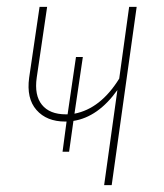

<svg xmlns="http://www.w3.org/2000/svg" viewBox="-20 -539 477 559"><path d="M356 -519H377.9L305.2 0H283.2L321.8 -276.9Q265.6 -198.2 193.8 -187L181.2 -97.2H162.1L173.8 -185.1H169.9Q115.7 -185.1 86.2 -218.8Q56.6 -252.4 64.9 -313L95.2 -519H117.2L86.9 -313Q79.6 -261.7 102.1 -233.9Q124.5 -206.1 171.9 -206.1H176.8L201.2 -373H221.2L196.8 -208Q272.9 -222.7 327.1 -310.1Z"/></svg>

Font: Fira Sans Compressed Thin
Style: Italic
Weight: 100
Width: 3
Italic angle: -8°
Designer: Carrois Corporate & Edenspiekermann AG
Foundry: Carrois Corporate GbR & Edenspiekermann AG
Version: Version 4.203;PS 004.203;hotconv 1.0.88;makeotf.lib2.5.64775